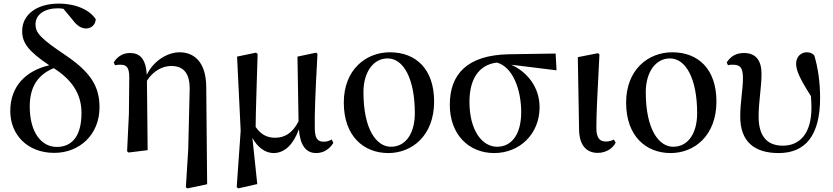

<svg xmlns="http://www.w3.org/2000/svg" viewBox="-20 -833 4623 1065"><path d="M281 15C420 15 532 -85 532 -238C532 -355 481 -433 346 -525C204 -620 177 -651 177 -698C177 -754 229 -787 302 -787C312 -787 322 -786 332 -784L382 -724C407 -689 433 -675 458 -675C488 -675 510 -698 511 -726C479 -777 402 -813 306 -813C184 -813 103 -752 103 -661C103 -597 134 -551 253 -471C126 -441 37 -357 37 -217C37 -85 133 15 281 15ZM278 -455C378 -391 432 -314 432 -206C432 -83 383 -18 295 -18C210 -18 145 -98 145 -242C145 -338 179 -414 278 -455Z M1011 206 1020 212 1129 189 1124 -350C1123 -499 1048 -543 976 -543C917 -543 836 -504 794 -418C789 -510 754 -539 700 -539C658 -539 628 -515 611 -487L618 -471C629 -474 638 -474 648 -474C683 -474 697 -458 697 -404L695 -201L685 6L693 13L799 0L795 -385C830 -441 883 -467 929 -467C992 -467 1035 -434 1032 -332L1024 -4Z M1497 16C1561 16 1608 -34 1638 -116C1644 -29 1676 16 1734 16C1777 16 1809 -8 1829 -40L1820 -59C1807 -53 1795 -47 1777 -47C1743 -47 1726 -62 1726 -125C1725 -201 1728 -299 1741 -534L1734 -541L1630 -519L1636 -160C1603 -95 1559 -69 1507 -69C1463 -69 1428 -85 1398 -129C1399 -227 1403 -328 1409 -534L1400 -541L1295 -519L1315 -108L1293 205L1302 212L1407 188L1380 -68C1407 -18 1450 16 1497 16Z M2134 16C2265 16 2388 -80 2388 -270C2388 -450 2287 -543 2143 -543C2010 -543 1887 -447 1887 -264C1887 -74 2001 16 2134 16ZM2148 -19C2069 -19 1996 -114 1996 -322C1996 -433 2051 -509 2130 -509C2219 -509 2281 -395 2281 -205C2281 -98 2234 -19 2148 -19Z M2721 16C2863 16 2973 -90 2973 -238C2973 -350 2904 -434 2816 -474L3067 -443L3062 -536L2801 -532C2573 -527 2475 -423 2475 -252C2475 -85 2582 16 2721 16ZM2736 -486C2825 -462 2871 -335 2871 -211C2871 -89 2819 -19 2737 -19C2655 -19 2584 -109 2584 -268C2584 -389 2632 -473 2736 -486Z M3296 15C3345 15 3382 -14 3395 -42L3385 -59C3373 -53 3360 -48 3341 -48C3310 -48 3288 -63 3288 -123C3288 -197 3292 -286 3305 -531L3297 -538L3185 -516L3192 -116C3193 -25 3234 15 3296 15Z M3700 16C3831 16 3954 -80 3954 -270C3954 -450 3853 -543 3709 -543C3576 -543 3453 -447 3453 -264C3453 -74 3567 16 3700 16ZM3714 -19C3635 -19 3562 -114 3562 -322C3562 -433 3617 -509 3696 -509C3785 -509 3847 -395 3847 -205C3847 -98 3800 -19 3714 -19Z M4299 16C4444 16 4529 -77 4529 -290C4529 -378 4517 -458 4497 -525C4487 -537 4474 -543 4455 -543C4423 -543 4396 -518 4396 -480C4396 -443 4415 -399 4478 -300C4480 -278 4481 -256 4481 -236C4481 -90 4415 -25 4322 -25C4229 -25 4188 -85 4188 -186C4188 -273 4204 -347 4204 -423C4204 -496 4174 -539 4107 -539C4064 -539 4034 -522 4011 -487L4018 -471C4026 -474 4035 -474 4045 -474C4088 -474 4101 -456 4101 -397C4101 -338 4086 -267 4086 -186C4086 -47 4165 16 4299 16Z"/></svg>

Font: Noto Serif CJK JP SemiBold
Style: Regular
Weight: 600
Designer: Ryoko NISHIZUKA 西塚涼子 (kana & ideographs); Frank Grießhammer (Latin, Greek & Cyrillic); Wenlong ZHANG 张文龙 (bopomofo); San
Foundry: Adobe
Version: Version 2.001;hotconv 1.1.0;makeotfexe 2.6.0